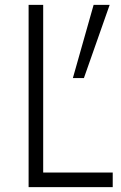

<svg xmlns="http://www.w3.org/2000/svg" viewBox="-20 -770 497 790"><path d="M157.7 -60.1H443.8V0H97.7V-750H157.7ZM431.2 -750 325.2 -448.7H279.8L365.2 -750Z"/></svg>

Font: Now Alt Light
Style: Regular
Weight: 300
Designer: Alfredo Marco Pradil
Foundry: Alfredo Marco Pradil
Version: Version 1.002;PS 001.002;hotconv 1.0.88;makeotf.lib2.5.64775